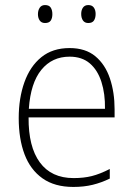

<svg xmlns="http://www.w3.org/2000/svg" viewBox="-20 -729 527 759"><path d="M255 -539Q318 -539 357 -506.5Q396 -474 414.5 -419Q433 -364 433 -297V-265H93Q92 -149 137.5 -87Q183 -25 271 -25Q311 -25 343 -33Q375 -41 414 -61V-23Q381 -7 346.5 1.5Q312 10 270 10Q196 10 148 -24Q100 -58 77 -119Q54 -180 54 -262Q54 -341 76.5 -404Q99 -467 143.5 -503Q188 -539 255 -539ZM255 -505Q186 -505 143.5 -453Q101 -401 94 -299H395Q396 -358 381 -405Q366 -452 335 -478.5Q304 -505 255 -505ZM130 -673Q130 -688 137 -698.5Q144 -709 158 -709Q174 -709 180.5 -699Q187 -689 187 -673Q187 -657 180.5 -647.5Q174 -638 158 -638Q144 -638 137 -648Q130 -658 130 -673ZM301 -674Q301 -689 308 -699Q315 -709 329 -709Q344 -709 351 -699Q358 -689 358 -674Q358 -658 351.5 -648Q345 -638 329 -638Q315 -638 308 -648Q301 -658 301 -674Z"/></svg>

Font: Noto Sans Gurmukhi SemiCondensed ExtraLight
Style: Regular
Weight: 200
Width: 4
Designer: Jelle Bosma - Monotype Design Team
Foundry: Monotype Imaging Inc.
Version: Version 2.004; ttfautohint (v1.8.4.7-5d5b)